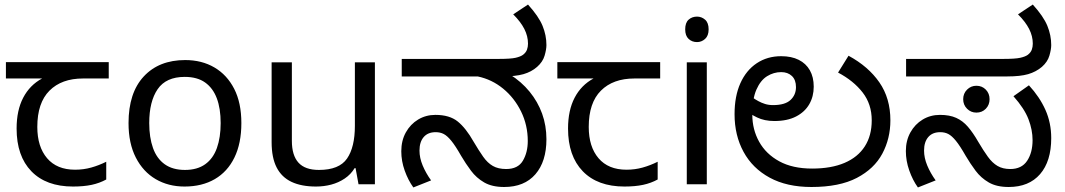

<svg xmlns="http://www.w3.org/2000/svg" viewBox="-20 -810 4680 844"><path d="M301 10Q183 10 118 -57Q53 -124 53 -245Q53 -325 82 -380.5Q111 -436 165 -465H6V-537H458V-465H345Q251 -465 197.5 -411.5Q144 -358 144 -252Q144 -165 187 -114.5Q230 -64 310 -64Q347 -64 381 -73.5Q415 -83 447 -99V-21Q418 -5 383 2.5Q348 10 301 10Z M1041 -269Q1041 -180 1010.5 -117.5Q980 -55 924 -22.5Q868 10 791 10Q720 10 664.5 -22.5Q609 -55 577 -117.5Q545 -180 545 -269Q545 -402 612 -474Q679 -546 794 -546Q867 -546 922.5 -513.5Q978 -481 1009.5 -419.5Q1041 -358 1041 -269ZM636 -269Q636 -206 652.5 -159.5Q669 -113 704 -88Q739 -63 793 -63Q847 -63 882 -88Q917 -113 933.5 -159.5Q950 -206 950 -269Q950 -333 933 -378Q916 -423 881.5 -447.5Q847 -472 792 -472Q710 -472 673 -418Q636 -364 636 -269Z M1628 -536V0H1556L1543 -71H1539Q1522 -43 1495 -25Q1468 -7 1436 1.5Q1404 10 1369 10Q1305 10 1261.5 -10.5Q1218 -31 1196 -74Q1174 -117 1174 -185V-536H1263V-191Q1263 -127 1292 -95Q1321 -63 1382 -63Q1471 -63 1505.5 -113Q1540 -163 1540 -257V-536Z M2196 12Q2143 12 2108.5 -8Q2074 -28 2050.5 -59.5Q2027 -91 2007 -125Q1982 -169 1964 -191Q1946 -213 1930.5 -221Q1915 -229 1895 -229Q1861 -229 1842.5 -207.5Q1824 -186 1824 -148Q1824 -116 1838 -82.5Q1852 -49 1875 -17L1797 14Q1774 -18 1759 -60Q1744 -102 1744 -145Q1744 -192 1764 -228Q1784 -264 1818 -284.5Q1852 -305 1894 -305Q1956 -305 1992 -276Q2028 -247 2062 -187Q2085 -148 2104 -121Q2123 -94 2146.5 -80.5Q2170 -67 2205 -67Q2257 -67 2278.5 -103.5Q2300 -140 2300 -190Q2300 -260 2270.5 -320Q2241 -380 2191.5 -420.5Q2142 -461 2080 -474H1746V-551H2171Q2225 -551 2246.5 -556Q2268 -561 2279 -569Q2292 -579 2296.5 -591.5Q2301 -604 2301 -618Q2301 -651 2285 -682.5Q2269 -714 2236 -747L2301 -790Q2348 -738 2365 -696.5Q2382 -655 2382 -612Q2382 -593 2374 -565.5Q2366 -538 2341 -516Q2316 -494 2281 -484Q2246 -474 2188 -474H2164L2221 -483Q2272 -451 2308 -407Q2344 -363 2363 -310.5Q2382 -258 2382 -198Q2382 -100 2333.5 -44Q2285 12 2196 12Z M2725 10Q2607 10 2542 -57Q2477 -124 2477 -245Q2477 -325 2506 -380.5Q2535 -436 2589 -465H2430V-537H2882V-465H2769Q2675 -465 2621.5 -411.5Q2568 -358 2568 -252Q2568 -165 2611 -114.5Q2654 -64 2734 -64Q2771 -64 2805 -73.5Q2839 -83 2871 -99V-21Q2842 -5 2807 2.5Q2772 10 2725 10Z M3087 -536V0H2999V-536ZM3044 -737Q3064 -737 3079.5 -723.5Q3095 -710 3095 -681Q3095 -653 3079.5 -639Q3064 -625 3044 -625Q3022 -625 3007 -639Q2992 -653 2992 -681Q2992 -710 3007 -723.5Q3022 -737 3044 -737Z M3547 12Q3439 12 3363.5 -29Q3288 -70 3248.5 -142.5Q3209 -215 3209 -308Q3209 -387 3234.5 -444Q3260 -501 3306.5 -532Q3353 -563 3414 -563Q3459 -563 3491 -547Q3523 -531 3540 -501Q3557 -471 3557 -429Q3557 -386 3537.5 -352Q3518 -318 3479.5 -298Q3441 -278 3384 -278Q3362 -278 3343 -282Q3324 -286 3308.5 -293.5Q3293 -301 3280 -309L3290 -380Q3300 -373 3313.5 -365.5Q3327 -358 3343 -353Q3359 -348 3378 -348Q3431 -348 3455 -370.5Q3479 -393 3479 -427Q3479 -459 3461 -476Q3443 -493 3414 -493Q3381 -493 3352 -475Q3323 -457 3305 -416Q3287 -375 3287 -306Q3287 -241 3317 -187Q3347 -133 3405.5 -101Q3464 -69 3550 -69Q3634 -69 3692.5 -94Q3751 -119 3781.5 -166.5Q3812 -214 3812 -281Q3812 -352 3772 -403.5Q3732 -455 3664 -491L3710 -565Q3797 -518 3845.5 -448Q3894 -378 3894 -281Q3894 -201 3858.5 -134.5Q3823 -68 3746.5 -28Q3670 12 3547 12Z M4414 12Q4361 12 4326.5 -8Q4292 -28 4268.5 -59.5Q4245 -91 4225 -125Q4200 -169 4182 -191Q4164 -213 4148.5 -221Q4133 -229 4113 -229Q4079 -229 4060.5 -207.5Q4042 -186 4042 -148Q4042 -116 4056 -82.5Q4070 -49 4093 -17L4015 14Q3992 -18 3977 -60.5Q3962 -103 3962 -146Q3962 -192 3982 -228Q4002 -264 4036 -284.5Q4070 -305 4112 -305Q4154 -305 4183 -292Q4212 -279 4234.5 -253Q4257 -227 4280 -187Q4303 -148 4322.5 -121Q4342 -94 4365 -80.5Q4388 -67 4421 -67Q4471 -67 4495 -103Q4519 -139 4519 -194Q4519 -239 4501 -286Q4483 -333 4435 -387L4503 -435Q4550 -384 4575.5 -327Q4601 -270 4601 -203Q4601 -101 4552 -44.5Q4503 12 4414 12ZM4272 -315Q4248 -315 4231 -332Q4214 -349 4214 -374Q4214 -399 4231 -416Q4248 -433 4272 -433Q4297 -433 4313.5 -416Q4330 -399 4330 -374Q4330 -349 4313.5 -332Q4297 -315 4272 -315ZM3963 -474V-551H4389Q4443 -551 4465 -556Q4487 -561 4498 -569Q4511 -579 4515.5 -591.5Q4520 -604 4520 -618Q4520 -651 4504 -682.5Q4488 -714 4455 -747L4520 -790Q4567 -738 4584 -696.5Q4601 -655 4601 -612Q4601 -593 4593 -565.5Q4585 -538 4560 -516Q4534 -494 4499.5 -484Q4465 -474 4408 -474Z"/></svg>

Font: lkannada05
Style: Book
Weight: 400
Designer: Jelle Bosma - Monotype Design Team
Foundry: Monotype Imaging Inc.
Version: Version 2.003